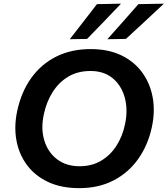

<svg xmlns="http://www.w3.org/2000/svg" viewBox="-20 -988 892 1021"><path d="M401.5 12.5Q305.5 12.5 235.5 -20.5Q165.5 -53.5 123 -111Q80.5 -168.5 67.2 -242.5Q54 -316.5 71.5 -398Q93 -499 145.8 -572.8Q198.5 -646.5 278.5 -686.8Q358.5 -727 462.5 -727Q556 -727 625 -693.8Q694 -660.5 736.2 -602.5Q778.5 -544.5 792 -469.8Q805.5 -395 787.5 -312Q767 -216 715 -142.8Q663 -69.5 583.8 -28.5Q504.5 12.5 401.5 12.5ZM403.5 -104Q468.5 -104 518 -133.5Q567.5 -163 599.8 -213.8Q632 -264.5 645 -328Q661 -404.5 643.5 -468.8Q626 -533 579.5 -571.8Q533 -610.5 461 -610.5Q393.5 -610.5 343.2 -580.5Q293 -550.5 260 -498.5Q227 -446.5 213 -380Q196.5 -303 215.8 -240.5Q235 -178 283.5 -141Q332 -104 403.5 -104ZM551 -779.5Q593 -826.5 634 -872.8Q675 -919 716 -966L851.5 -968.5Q800 -920 749.2 -873Q698.5 -826 649.5 -781ZM351 -779.5Q387.5 -826.5 423.5 -872.8Q459.5 -919 495.5 -966L623.5 -968.5Q577.5 -920 532.5 -873.2Q487.5 -826.5 443 -781Z"/></svg>

Font: Commissioner SemiBold
Style: Italic
Weight: 600
Italic angle: -12°
Designer: Kostas Bartsokas
Foundry: Kostas Bartsokas
Version: Version 1.000; ttfautohint (v1.8.3)